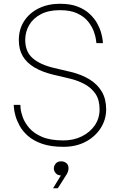

<svg xmlns="http://www.w3.org/2000/svg" viewBox="-20 -770 646 1020"><path d="M317 10Q250 10 204 -6Q158 -22 129 -47.5Q100 -73 84.5 -101.5Q69 -130 62 -155.5Q55 -181 54 -197Q53 -213 53 -213H88Q88 -213 89.5 -194Q91 -175 101 -147Q111 -119 135 -90.5Q159 -62 203 -43Q247 -24 317 -24Q371 -24 414.5 -45.5Q458 -67 483.5 -104Q509 -141 509 -189Q509 -240 487 -272Q465 -304 428.5 -323.5Q392 -343 349 -353L260 -374Q203 -388 162.5 -412Q122 -436 101 -471.5Q80 -507 80 -557Q80 -615 108.5 -658.5Q137 -702 186.5 -726Q236 -750 298 -750Q354 -750 392.5 -735Q431 -720 456.5 -696Q482 -672 496.5 -645.5Q511 -619 517.5 -595Q524 -571 525.5 -556Q527 -541 527 -541H492Q492 -541 490 -558.5Q488 -576 478.5 -602.5Q469 -629 448.5 -655Q428 -681 391.5 -698.5Q355 -716 298 -716Q238 -716 197 -694.5Q156 -673 135 -637Q114 -601 114 -558Q114 -495 154 -460.5Q194 -426 267 -409L356 -388Q414 -374 456 -348Q498 -322 521 -283Q544 -244 544 -189Q544 -135 515 -89.5Q486 -44 435 -17Q384 10 317 10ZM287 230H262L318 138L334 152Q327 157 319.5 159.5Q312 162 305 162Q286 162 276 150Q266 138 266 125Q266 111 276 99Q286 87 305 87Q320 87 332 96Q344 105 344 124Q344 139 334.5 155.5Q325 172 302 207Z"/></svg>

Font: Be Vietnam Pro Variable Thin
Style: Regular
Weight: 100
Designer: Lam Bao, Tony Le, Vietanh Nguyen
Foundry: Yellow Type Foundry
Version: Version 1.002